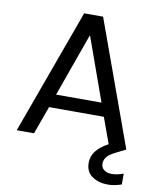

<svg xmlns="http://www.w3.org/2000/svg" viewBox="-96 -768 866 1049"><g transform="rotate(10 337.0 -243.5)"><path d="M585 145C585 145 585 145 585 145C567 145 553 141 542 132C531 124 526 112 526 97C526 97 526 97 526 97C526 84 531 71 540 60C549 49 565 38 587 27C587 27 641 0 641 0C641 0 390 -693 390 -693C390 -693 285 -693 285 -693C285 -693 33 0 33 0C33 0 129 0 129 0C129 0 185 -155 185 -155C185 -155 489 -155 489 -155C489 -155 541 -12 541 -12C541 -12 541 -12 541 -12C509 5 486 24 472 43C458 62 451 83 451 106C451 106 451 106 451 106C451 140 463 165 487 181C511 198 540 206 574 206C574 206 574 206 574 206C599 206 625 201 650 192C650 192 650 132 650 132C650 132 650 132 650 132C626 141 604 145 585 145ZM211 -229C211 -229 337 -581 337 -581C337 -581 463 -229 463 -229C463 -229 211 -229 211 -229Z"/></g></svg>

Font: Girnar Poppins
Style: Regular
Weight: 500
Designer: Ninad Kale (Devanagari), Jonny Pinhorn (Latin)
Foundry: Indian Type Foundry
Version: ""